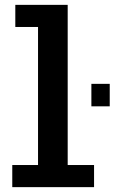

<svg xmlns="http://www.w3.org/2000/svg" viewBox="-20 -770 472 790"><path d="M30.5 0V-91H136.5V-659H43V-750H258.5V-91H367V0ZM356 -425H431.5V-332.5H356Z"/></svg>

Font: Trispace SemiCondensed Medium
Style: Regular
Weight: 500
Width: 4
Designer: Tyler Finck
Foundry: Etcetera Type Company
Version: Version 1.210; ttfautohint (v1.8.3)